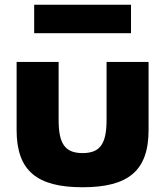

<svg xmlns="http://www.w3.org/2000/svg" viewBox="-20 -774 696 809"><path d="M124 -754V-634H532V-754ZM50 -513H227V-269C227 -168 254 -129 328 -129C402 -129 429 -168 429 -269V-513H606V-226C606 -54 520 15 328 15C136 15 50 -54 50 -226Z"/></svg>

Font: Hussar Techniczny
Style: Bold 
Weight: 700
Foundry: Cannot Into Space Fonts
Version: Version 0.77